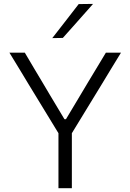

<svg xmlns="http://www.w3.org/2000/svg" viewBox="-20 -990 684 1010"><path d="M289.5 -286 131.5 -545Q107 -586 83.5 -624.5Q60 -663 29.5 -713H110.5Q140 -663 161.2 -627.2Q182.5 -591.5 201.5 -559.8Q220.5 -528 243.5 -489L319 -363H327L400 -485Q424 -525.5 444 -558.8Q464 -592 485.8 -628Q507.5 -664 537 -713H616.5Q590 -670 564.5 -628Q539 -586 514.5 -545.5L356 -286ZM287.5 0Q287.5 -60 287.5 -115.5Q287.5 -171 287.5 -236.5V-344.5H358V-236.5Q358 -171 358 -115.5Q358 -60 358 0ZM255 -789.5Q290.5 -835 325 -879.5Q359.5 -924 394 -968.5L469.5 -969.5Q442.5 -939 416 -909Q389.5 -879 363.2 -849.5Q337 -820 310.5 -790.5Z"/></svg>

Font: Commissioner Thin Light
Style: Regular
Weight: 300
Version: Version 1.000